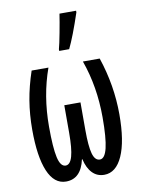

<svg xmlns="http://www.w3.org/2000/svg" viewBox="-88 -841 676 911"><g transform="rotate(-10 250.0 -385.0)"><path d="M40 -260Q40 -333 51 -399.5Q62 -466 86 -537H167Q121 -409 121 -261Q121 -159 131.5 -112Q142 -65 167 -65Q189 -65 199.5 -102Q210 -139 210 -215V-348H288V-215Q288 -137 298 -101Q308 -65 332 -65Q356 -65 367.5 -113Q379 -161 379 -260Q379 -408 333 -537H414Q460 -400 460 -260Q460 -131 428.5 -60.5Q397 10 340 10Q306 10 283 -13.5Q260 -37 250 -81H248Q228 10 156 10Q99 10 69.5 -60Q40 -130 40 -260ZM231 -614Q237 -635 247.5 -690.5Q258 -746 263 -780H343V-772Q306 -661 279 -606H231Z"/></g></svg>

Font: Noto Sans Mono UI Cond
Style: Regular
Weight: 400
Width: 3
Monospace: yes
Designer: Monotype Design team
Foundry: Monotype Imaging Inc.
Version: Version 1.000